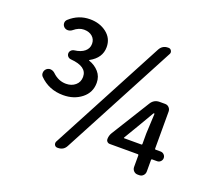

<svg xmlns="http://www.w3.org/2000/svg" viewBox="-126 -924 1252 1110"><g transform="rotate(20 500.0 -368.5)"><path d="M175.8 -656.2Q165 -647.5 151.4 -646.5Q137.7 -645.5 127 -654.3Q116.2 -664.1 115.7 -677.7Q115.2 -691.4 126 -701.2Q179.7 -750 250 -750Q310.5 -750 352.5 -717.3Q394.5 -684.6 394.5 -630.9Q394.5 -564.5 326.2 -527.3Q324.2 -526.4 324.7 -525.4Q325.2 -524.4 326.2 -523.4Q363.3 -510.7 387.2 -483.4Q411.1 -456.1 411.1 -417Q411.1 -357.4 364.7 -320.8Q318.4 -284.2 252 -284.2Q164.1 -284.2 105.5 -343.8Q97.7 -352.5 97.7 -364.3Q97.7 -381.8 111.3 -392.6Q123 -401.4 136.7 -399.4Q150.4 -397.5 161.1 -387.7Q198.2 -351.6 245.1 -351.6Q279.3 -351.6 302.2 -371.1Q325.2 -390.6 325.2 -422.9Q325.2 -486.3 224.6 -494.1Q212.9 -495.1 205.6 -502.9Q198.2 -510.7 198.2 -521.5Q198.2 -532.2 205.6 -540Q212.9 -547.9 224.6 -549.8Q264.6 -554.7 286.6 -573.2Q308.6 -591.8 308.6 -620.1Q308.6 -647.5 289.1 -664.6Q269.5 -681.6 237.3 -681.6Q206.1 -681.6 175.8 -656.2ZM678.7 -719.7Q695.3 -750 729.5 -750H732.4Q744.1 -750 750 -739.7Q755.9 -729.5 751 -719.7L378.9 -17.6Q363.3 12.7 328.1 12.7H325.2Q313.5 12.7 307.6 2.9Q304.7 -2 304.7 -7.8Q304.7 -12.7 306.6 -17.6ZM668 -174.8Q666 -170.9 669.9 -170.9H775.4Q780.3 -170.9 780.3 -175.8V-240.2L786.1 -362.3Q786.1 -365.2 783.7 -365.2Q781.2 -365.2 779.3 -363.3L728.5 -276.4ZM893.6 -170.9Q906.2 -170.9 915 -162.1Q923.8 -153.3 923.8 -141.1Q923.8 -128.9 915 -120.1Q906.2 -111.3 893.6 -111.3H863.3Q858.4 -111.3 858.4 -106.4V-35.2Q858.4 -20.5 848.6 -10.3Q838.9 0 824.2 0H814.5Q799.8 0 790 -10.3Q780.3 -20.5 780.3 -35.2V-106.4Q780.3 -111.3 775.4 -111.3H601.6Q592.8 -111.3 586.4 -117.7Q580.1 -124 580.1 -132.8Q580.1 -155.3 591.8 -173.8L737.3 -408.2Q755.9 -438.5 790 -438.5H824.2Q838.9 -438.5 848.6 -428.2Q858.4 -418 858.4 -403.3V-175.8Q858.4 -170.9 863.3 -170.9Z"/></g></svg>

Font: Gen Jyuu Gothic L Monospace Medium
Style: Regular
Weight: 500
Designer: [Source Han Sans]
Ryoko NISHIZUKA  (kana & ideographs); Paul D. Hunt (Latin, Greek & Cyrillic); Wenlong ZHANG  (bopomofo
Version: Version 1.002.20150607